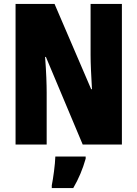

<svg xmlns="http://www.w3.org/2000/svg" viewBox="-20 -734 698 975"><path d="M599 0V-714H440V-454C440 -411 443 -353 447 -281H443L257 -714H59V0H217V-264C217 -305 215 -366 209 -445H213L400 0ZM415 72V61H261C260 101 250 173 243 207V221H352C379 175 400 125 415 72Z"/></svg>

Font: Noto Sans Bengali ExtraCondensed Black
Style: Regular
Weight: 900
Width: 2
Designer: Joana Ranito - Universal Thirst; Jelle Bosma - Monotype Design Team
Foundry: Universal Thirst ehf.
Version: Version 3.000